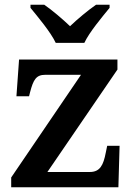

<svg xmlns="http://www.w3.org/2000/svg" viewBox="-20 -786 562 806"><path d="M214 -606H334C355 -651 409 -715 440 -753V-766H383C351 -744 304 -705 274 -676C244 -705 198 -744 166 -766H108V-753C139 -715 193 -651 214 -606ZM27 0H477L482 -174H430L424 -145C414 -93 400 -64 357 -64H179L473 -494V-536H60L49 -382H102L106 -398C120 -452 132 -472 170 -472H320L27 -41Z"/></svg>

Font: Noto Serif Tamil SemiBold
Style: Italic
Weight: 600
Italic angle: -12°
Designer: Indian Type Foundry, Tom Grace, and the Monotype Design Team
Foundry: Monotype Imaging Inc.
Version: Version 2.003